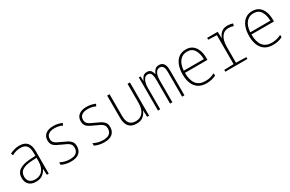

<svg xmlns="http://www.w3.org/2000/svg" viewBox="119 -1590 4002 2651"><g transform="rotate(-30 2120.0 -265.0)"><path d="M228 10Q155 10 117 -29.5Q79 -69 79 -133Q79 -214 137.5 -253.5Q196 -293 301 -300L397 -306V-349Q397 -434 365.5 -469Q334 -504 270 -504Q237 -504 203.5 -495.5Q170 -487 134 -467L120 -500Q155 -518 193 -528.5Q231 -539 272 -539Q353 -539 393.5 -495.5Q434 -452 434 -355V0H403L398 -95H396Q376 -52 336.5 -21Q297 10 228 10ZM233 -24Q313 -24 354.5 -77Q396 -130 397 -219V-274L306 -269Q217 -263 167.5 -231.5Q118 -200 118 -133Q118 -81 148 -52.5Q178 -24 233 -24Z M785 10Q739 10 700 -0.5Q661 -11 636 -24V-63Q669 -46 707 -35.5Q745 -25 787 -25Q860 -25 891.5 -53.5Q923 -82 923 -132Q923 -167 907 -188Q891 -209 862 -224Q833 -239 793 -256Q753 -274 719.5 -291Q686 -308 666.5 -334.5Q647 -361 647 -406Q647 -468 690.5 -503.5Q734 -539 815 -539Q854 -539 888 -531Q922 -523 952 -510L936 -476Q882 -504 814 -504Q754 -504 719.5 -480Q685 -456 685 -407Q685 -373 700.5 -353.5Q716 -334 744 -319.5Q772 -305 811 -288Q853 -270 887 -252Q921 -234 941 -207Q961 -180 961 -133Q961 -66 917.5 -28Q874 10 785 10Z M1315 10Q1269 10 1230 -0.5Q1191 -11 1166 -24V-63Q1199 -46 1237 -35.5Q1275 -25 1317 -25Q1390 -25 1421.5 -53.5Q1453 -82 1453 -132Q1453 -167 1437 -188Q1421 -209 1392 -224Q1363 -239 1323 -256Q1283 -274 1249.5 -291Q1216 -308 1196.5 -334.5Q1177 -361 1177 -406Q1177 -468 1220.5 -503.5Q1264 -539 1345 -539Q1384 -539 1418 -531Q1452 -523 1482 -510L1466 -476Q1412 -504 1344 -504Q1284 -504 1249.5 -480Q1215 -456 1215 -407Q1215 -373 1230.5 -353.5Q1246 -334 1274 -319.5Q1302 -305 1341 -288Q1383 -270 1417 -252Q1451 -234 1471 -207Q1491 -180 1491 -133Q1491 -66 1447.5 -28Q1404 10 1315 10Z M1833 10Q1671 10 1671 -177V-530H1709V-185Q1709 -101 1742.5 -63Q1776 -25 1839 -25Q1911 -25 1953.5 -76.5Q1996 -128 1996 -233V-530H2034V0H2003L1998 -104H1996Q1980 -59 1941 -24.5Q1902 10 1833 10Z M2175 0V-529H2202L2207 -455H2209Q2219 -485 2241 -512Q2263 -539 2308 -539Q2350 -539 2369.5 -513.5Q2389 -488 2395 -456H2398Q2411 -491 2434.5 -515Q2458 -539 2500 -539Q2546 -539 2571.5 -506Q2597 -473 2597 -394V0H2560V-389Q2560 -455 2541.5 -479.5Q2523 -504 2493 -504Q2451 -504 2428 -462.5Q2405 -421 2405 -350V0H2368V-375Q2368 -428 2359.5 -456Q2351 -484 2336 -494Q2321 -504 2301 -504Q2269 -504 2249.5 -481Q2230 -458 2220.5 -421.5Q2211 -385 2211 -346V0Z M2948 10Q2869 10 2818.5 -24Q2768 -58 2743.5 -118.5Q2719 -179 2719 -261Q2719 -341 2742 -404Q2765 -467 2811.5 -503.5Q2858 -540 2927 -540Q2993 -540 3035 -507Q3077 -474 3097 -419Q3117 -364 3117 -296V-265H2758Q2758 -147 2805.5 -86Q2853 -25 2948 -25Q2990 -25 3025.5 -34Q3061 -43 3099 -62V-24Q3030 10 2948 10ZM3079 -299Q3078 -389 3041.5 -447Q3005 -505 2927 -505Q2856 -505 2811 -452.5Q2766 -400 2759 -299Z M3249 0V-29L3400 -34V-495L3265 -501V-530H3433L3437 -425H3439Q3454 -472 3491 -505Q3528 -538 3589 -538Q3612 -538 3635.5 -534Q3659 -530 3675 -524L3665 -487Q3630 -501 3587 -501Q3515 -501 3476.5 -443.5Q3438 -386 3438 -289V-34L3601 -29V0Z M4008 10Q3929 10 3878.5 -24Q3828 -58 3803.5 -118.5Q3779 -179 3779 -261Q3779 -341 3802 -404Q3825 -467 3871.5 -503.5Q3918 -540 3987 -540Q4053 -540 4095 -507Q4137 -474 4157 -419Q4177 -364 4177 -296V-265H3818Q3818 -147 3865.5 -86Q3913 -25 4008 -25Q4050 -25 4085.5 -34Q4121 -43 4159 -62V-24Q4090 10 4008 10ZM4139 -299Q4138 -389 4101.5 -447Q4065 -505 3987 -505Q3916 -505 3871 -452.5Q3826 -400 3819 -299Z"/></g></svg>

Font: Noto Sans Mono Condensed ExtraLight
Style: Regular
Weight: 200
Width: 3
Designer: Monotype Design Team
Foundry: Monotype Imaging Inc.
Version: Version 2.014; ttfautohint (v1.8.4.7-5d5b)